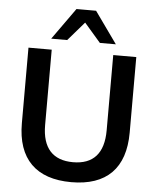

<svg xmlns="http://www.w3.org/2000/svg" viewBox="-61 -972 846 1033"><g transform="rotate(5 362.0 -456.0)"><path d="M362.7 9.8C552.9 9.8 652.9 -90.2 652.9 -283.3V-691.2H528.4V-284.3C528.4 -159.8 471.6 -98 362.7 -98C253.9 -98 196.1 -159.8 196.1 -284.3V-691.2H70.6V-283.3C70.6 -90.2 172.5 9.8 362.7 9.8ZM188.2 -750H274.5L362.7 -852L451 -750H537.3L415.7 -920.6H309.8Z"/></g></svg>

Font: LL Pando Sans
Style: Bold
Weight: 700
Designer: Joshua Smith
Foundry: Joshua Smith
Version: Version 1.000;Glyphs 3.2.1 (3258)